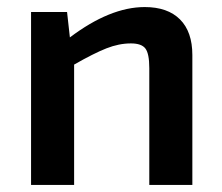

<svg xmlns="http://www.w3.org/2000/svg" viewBox="-20 -524 630 544"><path d="M170 -490 178 -418Q292 -504 390 -504Q455 -504 490 -469Q525 -434 525 -368V0H403V-331Q403 -372 392 -386.5Q381 -401 351 -401Q317 -401 281.5 -387Q246 -373 190 -341V0H68V-490Z"/></svg>

Font: Exo 2.0 Semi Bold
Style: Regular
Weight: 600
Designer: Natanael Gama
Version: Version 1.001;PS 001.001;hotconv 1.0.70;makeotf.lib2.5.58329